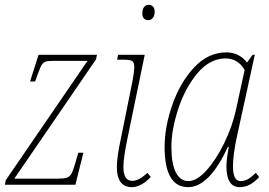

<svg xmlns="http://www.w3.org/2000/svg" viewBox="-24 -762 1110 792"><path d="M0 -19 337 -511H201Q175 -511 165 -508Q155 -505 148.5 -495Q142 -485 132 -457L121 -426H100L135 -536H376L372 -517L35 -25H213Q240 -25 252 -29Q264 -33 271 -46Q278 -59 288 -94L299 -132H320L287 0H-4Z M563 -707Q563 -723 570 -732.5Q577 -742 589 -742Q600 -742 607 -735Q614 -728 614 -714Q614 -697 606.5 -688Q599 -679 588 -679Q576 -679 569.5 -686Q563 -693 563 -707ZM458 -73Q458 -114 475 -192L523 -430Q530 -470 530 -484Q530 -505 521 -510.5Q512 -516 479 -516H459L463 -536H573L502 -192Q485 -111 485 -73Q485 -16 522 -16Q549 -16 584 -49L598 -32Q558 10 519 10Q490 10 474 -10.5Q458 -31 458 -73Z M655 -156Q655 -238 687 -330Q719 -422 777 -484Q835 -546 910 -546Q937 -546 959 -534.5Q981 -523 995 -504L1018 -536H1027L954 -202Q937 -124 937 -76Q937 -46 944.5 -30.5Q952 -15 969 -15Q983 -15 997.5 -22.5Q1012 -30 1031 -49L1045 -32Q1008 10 965 10Q910 10 910 -76Q910 -104 920 -156H916Q839 10 752 10Q655 10 655 -156ZM950 -312 985 -473Q973 -496 952.5 -508.5Q932 -521 907 -521Q842 -521 791 -460.5Q740 -400 711.5 -313.5Q683 -227 683 -156Q683 -86 701.5 -50.5Q720 -15 753 -15Q788 -15 828 -59.5Q868 -104 901.5 -173Q935 -242 950 -312Z"/></svg>

Font: Noto Serif NarrowThin
Style: Italic
Weight: 250
Width: 4
Italic angle: -12°
Designer: Monotype Design Team
Foundry: Monotype Imaging Inc.
Version: Version 1.001